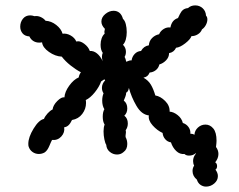

<svg xmlns="http://www.w3.org/2000/svg" viewBox="-20 -577 885 712"><path d="M785 39Q785 48 779 52Q788 64 788 76Q788 92 774.5 103.5Q761 115 744 115Q733 115 723.5 108.5Q714 102 710 89Q694 76 694 57Q694 46 700 37Q696 30 696 20Q696 5 707 -8Q706 -8 706 -9Q696 0 681 0Q670 0 664 -6Q647 -4 633.5 -17Q620 -30 614 -49Q601 -51 592.5 -61Q584 -71 583 -84Q563 -93 546 -112Q529 -131 532 -149Q505 -152 486 -184.5Q467 -217 458 -251Q457 -244 454 -239Q451 -234 448 -234Q448 -226 444.5 -217.5Q441 -209 439 -204Q452 -194 452 -175Q452 -158 441 -148Q454 -138 454 -119Q454 -105 446 -94Q447 -91 447 -86Q447 -83 446 -77.5Q445 -72 446 -68Q452 -57 452 -43Q452 -23 438 -13Q428 -4 414 -4Q399 -4 387 -14Q375 -24 374 -40Q370 -46 367 -60.5Q364 -75 364 -90Q364 -105 368 -115Q361 -126 361 -144Q361 -162 367 -172Q359 -185 359 -204Q359 -219 364 -231Q358 -240 358 -251Q358 -267 370 -279L367 -283L355 -275Q348 -255 331.5 -234.5Q315 -214 298 -206Q299 -202 299 -195Q299 -173 285 -154.5Q271 -136 247 -132Q241 -119 234 -112.5Q227 -106 218 -105Q221 -86 207.5 -71Q194 -56 173 -58Q170 -53 163 -36Q156 -19 146 -12Q136 -6 124 -6Q111 -6 100.5 -13.5Q90 -21 86 -34Q85 -37 85 -44Q85 -68 104.5 -100Q124 -132 143 -136Q147 -146 156.5 -156.5Q166 -167 175 -171Q177 -187 192.5 -202.5Q208 -218 219 -216Q220 -236 236.5 -259Q253 -282 272 -290Q273 -299 280 -309Q261 -319 241.5 -334.5Q222 -350 209 -367Q185 -368 161.5 -384.5Q138 -401 136 -420Q132 -419 125 -419Q113 -419 103.5 -425Q94 -431 89 -442Q72 -443 63.5 -453.5Q55 -464 55 -478Q55 -495 65 -507.5Q75 -520 92 -520Q99 -520 108 -517Q119 -519 130.5 -514Q142 -509 149 -500Q170 -499 188.5 -484.5Q207 -470 212 -452Q227 -454 242 -445.5Q257 -437 263 -423Q276 -427 292 -415Q308 -403 313 -388Q327 -389 339.5 -379Q352 -369 361 -350Q358 -358 358 -366Q358 -374 361 -381Q353 -392 353 -411Q353 -424 357 -435Q361 -446 368 -452L367 -459Q367 -462 369 -470Q356 -483 356 -497Q356 -513 370.5 -525Q385 -537 401 -537Q414 -537 423 -529.5Q432 -522 436 -507Q443 -501 446.5 -487.5Q450 -474 450 -458Q450 -443 446.5 -430.5Q443 -418 436 -411Q447 -400 447 -385Q447 -374 442 -366Q446 -360 448 -348Q461 -354 468 -353Q470 -367 479.5 -377Q489 -387 503 -388Q513 -406 532 -409Q533 -425 544 -436Q555 -447 570 -450Q575 -462 587 -469.5Q599 -477 612 -475Q617 -503 640 -510Q642 -514 647 -524.5Q652 -535 659 -540.5Q666 -546 677 -547Q688 -557 704 -557Q720 -557 731.5 -546.5Q743 -536 744 -519Q749 -514 749 -505Q749 -495 743.5 -484.5Q738 -474 729 -468Q725 -457 714 -450Q703 -443 690 -443Q686 -431 666.5 -416Q647 -401 633 -400Q625 -383 607 -380Q607 -365 596 -353.5Q585 -342 571 -338Q568 -325 558 -317Q548 -309 535 -308Q531 -299 526 -295Q521 -291 512 -289Q530 -279 539.5 -263Q549 -247 556 -223Q575 -220 592.5 -202.5Q610 -185 609 -163Q624 -162 639 -150Q654 -138 658 -121Q671 -117 679 -106Q687 -95 686 -81Q696 -81 701 -77Q702 -93 714 -104Q726 -115 742 -115Q759 -115 771 -100.5Q783 -86 783 -55Q783 -48 781 -32Q790 -20 790 -6Q790 10 778 25Q785 29 785 39Z"/></svg>

Font: Pangolin
Style: Regular
Weight: 400
Designer: Kevin Burke
Foundry: Google, Inc.
Version: Version 1.101